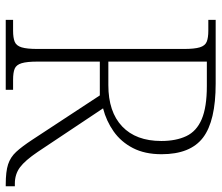

<svg xmlns="http://www.w3.org/2000/svg" viewBox="-70 -684 754 653"><g transform="rotate(90 306.5 -357.0)"><path d="M47 0V-25H84Q108 -25 121.5 -30.5Q135 -36 140.5 -54Q146 -72 146 -108V-606Q146 -642 140.5 -660Q135 -678 121.5 -683.5Q108 -689 84 -689H47V-714H264Q391 -714 447.5 -671Q504 -628 504 -530Q504 -473 483 -432.5Q462 -392 426.5 -367Q391 -342 348 -331L496 -109Q525 -66 548.5 -48.5Q572 -31 604 -31H613V0H607Q563 0 538.5 -8Q514 -16 496 -35.5Q478 -55 455 -90L304 -320H189V-108Q189 -72 194.5 -54Q200 -36 213 -30.5Q226 -25 251 -25H285V0ZM269 -349Q360 -349 409.5 -396Q459 -443 459 -529Q459 -579 442.5 -614Q426 -649 385 -666.5Q344 -684 272 -684H189V-349Z"/></g></svg>

Font: Noto Serif Malayalam ExtraLight
Style: Regular
Weight: 200
Designer: Indian type Foundry, Jelle Bosma, Monotype Design Team
Foundry: Monotype Imaging Inc.
Version: Version 2.104; ttfautohint (v1.8.4.7-5d5b)